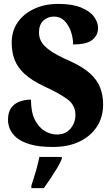

<svg xmlns="http://www.w3.org/2000/svg" viewBox="-20 -744 574 985"><path d="M251 10Q180 10 134.5 -3.5Q89 -17 64.5 -38Q40 -59 30.5 -83Q21 -107 21 -128Q21 -169 38 -191.5Q55 -214 82 -223.5Q109 -233 139 -233Q139 -168 159 -129Q179 -90 209.5 -72Q240 -54 271 -54Q317 -54 342 -84.5Q367 -115 367 -154Q367 -205 325 -235.5Q283 -266 211 -299Q144 -330 107 -364Q70 -398 55 -437.5Q40 -477 40 -524Q40 -586 71.5 -630.5Q103 -675 157 -699.5Q211 -724 279 -724Q350 -724 395.5 -705.5Q441 -687 462 -658.5Q483 -630 483 -600Q483 -564 454.5 -540Q426 -516 355 -516Q355 -550 343.5 -583Q332 -616 310.5 -637.5Q289 -659 257 -659Q225 -659 202.5 -638.5Q180 -618 180 -576Q180 -553 191.5 -531Q203 -509 236.5 -485Q270 -461 336 -432Q403 -402 440.5 -368.5Q478 -335 493.5 -295.5Q509 -256 509 -208Q509 -143 477 -94Q445 -45 387.5 -17.5Q330 10 251 10ZM141 208Q147 189 155.5 162.5Q164 136 171 109Q178 82 182 61H297V71Q289 92 273 118.5Q257 145 239 172Q221 199 205 221H141Z"/></svg>

Font: Noto Serif Lao Condensed Black
Style: Regular
Weight: 900
Width: 3
Designer: Monotype Design Team
Foundry: Monotype Imaging Inc.
Version: Version 2.003; ttfautohint (v1.8.4.7-5d5b)